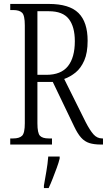

<svg xmlns="http://www.w3.org/2000/svg" viewBox="-20 -734 543 975"><path d="M32 0V-31H47Q78 -31 92 -44.5Q106 -58 106 -108V-605Q106 -656 92 -669.5Q78 -683 47 -683H32V-714H228Q332 -714 378.5 -668Q425 -622 425 -527Q425 -466 408 -427Q391 -388 364 -366Q337 -344 306 -333L415 -114Q436 -73 454.5 -52Q473 -31 499 -31H503V0H493Q458 0 434 -7.5Q410 -15 392 -35Q374 -55 357 -91L248 -318H170V-108Q170 -58 183 -44.5Q196 -31 227 -31H244V0ZM215 -354Q290 -354 325 -398Q360 -442 360 -525Q360 -598 329.5 -637.5Q299 -677 228 -677H170V-354ZM203 208Q209 173 215.5 136Q222 99 225 61H283V71Q278 92 268 119Q258 146 247.5 173Q237 200 227 221H203Z"/></svg>

Font: Noto Serif Sinhala ExtraCondensed Light
Style: Regular
Weight: 300
Width: 2
Designer: Jelle Bosma - Monotype Design Team
Foundry: Monotype Imaging Inc.
Version: Version 2.007; ttfautohint (v1.8.4.7-5d5b)